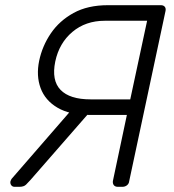

<svg xmlns="http://www.w3.org/2000/svg" viewBox="-20 -720 671 740"><path d="M434 0Q424 0 419 -6Q414 -12 415 -22L469 -277H326Q249 -277 201.5 -305Q154 -333 136.5 -380.5Q119 -428 131 -486Q143 -543 176 -591.5Q209 -640 263.5 -670Q318 -700 396 -700H600Q610 -700 615 -694Q620 -688 618 -678L478 -22Q477 -12 469.5 -6Q462 0 452 0ZM36 0Q28 0 23.5 -6Q19 -12 20 -20Q22 -27 25 -31L275 -319L345 -310L98 -27Q89 -17 80.5 -8.5Q72 0 55 0ZM329 -337H482L547 -640H384Q310 -640 259 -597Q208 -554 193 -483Q178 -410 213.5 -373.5Q249 -337 329 -337Z"/></svg>

Font: Rubik Light Light
Style: Italic
Weight: 300
Italic angle: -12°
Version: Version 2.104